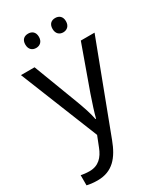

<svg xmlns="http://www.w3.org/2000/svg" viewBox="-236 -820 981 1150"><g transform="rotate(-30 255.0 -245.0)"><path d="M115 -681C115 -647 136 -631 162 -631C187 -631 209 -647 209 -681C209 -716 187 -730 162 -730C136 -730 115 -716 115 -681ZM303 -681C303 -647 324 -631 349 -631C374 -631 396 -647 396 -681C396 -716 374 -730 349 -730C324 -730 303 -716 303 -681ZM1 -536 217 2 189 73C167 131 131 168 70 168C47 168 25 165 11 162V232C28 236 52 240 84 240C188 240 241 175 279 74L510 -536H415L306 -232C287 -177 268 -118 260 -85H256C248 -129 231 -177 211 -231L95 -536Z"/></g></svg>

Font: Noto Sans Runic
Style: Regular
Weight: 400
Designer: Monotype Design Team
Foundry: Monotype Imaging Inc.
Version: Version 2.002